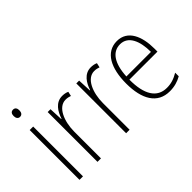

<svg xmlns="http://www.w3.org/2000/svg" viewBox="-109 -1079 1442 1442"><g transform="rotate(-45 611.5 -358.0)"><path d="M99 -726C76 -726 68 -709 68 -688C68 -667 78 -650 98 -650C119 -650 129 -666 129 -689C129 -709 121 -726 99 -726ZM116 -529H79V0H116Z M432 -538C363 -538 326 -477 308 -420H305L300 -529H270V0H307V-283C307 -393 351 -500 431 -500C449 -500 466 -496 479 -491L487 -527C470 -535 451 -538 432 -538Z M736 -538C667 -538 630 -477 612 -420H609L604 -529H574V0H611V-283C611 -393 655 -500 735 -500C753 -500 770 -496 783 -491L791 -527C774 -535 755 -538 736 -538Z M1014 -539C896 -539 838 -427 838 -263C838 -98 898 10 1030 10C1079 10 1119 -2 1156 -23V-61C1112 -35 1076 -24 1032 -24C928 -24 875 -110 876 -267H1174V-300C1174 -428 1129 -539 1014 -539ZM1014 -505C1101 -505 1138 -415 1138 -300H877C884 -437 935 -505 1014 -505Z"/></g></svg>

Font: Noto Sans Sinhala UI Condensed ExtraLight
Style: Regular
Weight: 200
Width: 3
Designer: Jelle Bosma - Monotype Design Team
Foundry: Monotype Imaging Inc.
Version: Version 2.006